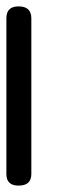

<svg xmlns="http://www.w3.org/2000/svg" viewBox="-21 -581 227 601"><path d="M77.1 -523.9V-36.1Q77.1 0 37.1 0Q-1 0 -1 -36.1V-523.9Q-1 -561 37.1 -561Q77.1 -561 77.1 -523.9Z"/></svg>

Font: BPreplay
Style: Regular
Weight: 400
Designer: Magenta/George Triantafyllakos
Foundry: Magenta/George Triantafyllakos
Version: Version 1.00